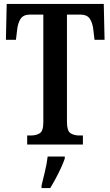

<svg xmlns="http://www.w3.org/2000/svg" viewBox="-20 -734 561 975"><path d="M118 0V-46H137Q164 -46 182 -57.5Q200 -69 200 -113V-660H133Q98 -660 84 -637.5Q70 -615 67 -582L61 -532H10L14 -714H507L511 -532H460L454 -582Q451 -615 437 -637.5Q423 -660 387 -660H320V-115Q320 -70 337.5 -58Q355 -46 382 -46H401V0ZM191 208Q199 176 208.5 136Q218 96 222 61H309V71Q302 92 289.5 119Q277 146 262.5 173Q248 200 235 221H191Z"/></svg>

Font: Noto Serif Ethiopic ExtraCondensed SemiBold
Style: Regular
Weight: 600
Width: 2
Designer: Monotype Design Team
Foundry: Monotype Imaging Inc.
Version: Version 2.102; ttfautohint (v1.8.4.7-5d5b)